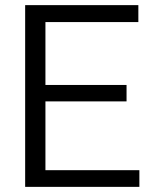

<svg xmlns="http://www.w3.org/2000/svg" viewBox="-20 -728 591 748"><path d="M78 -708H519V-642H157V-397H473V-333H157V-65H523V0H78Z"/></svg>

Font: Freesentation 4 Regular
Style: Regular
Weight: 400
Designer: glyphs from Roboto by Christian Robertson / Hangul glyphs from Noto Sans CJK(Source Han Sans) by Jang Soo-young and Kang
Foundry: PT&
Version: Version 2.001